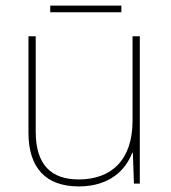

<svg xmlns="http://www.w3.org/2000/svg" viewBox="-20 -658 613 688"><path d="M415 -638H160V-614H415ZM481 -528H455V-226C455 -82 377 -15 262 -15C163 -15 108 -68 108 -186V-528H82V-182C82 -57 144 10 262 10C374 10 431 -50 454 -111H456L460 0H481Z"/></svg>

Font: Noto Sans Georgian Thin
Style: Regular
Weight: 100
Designer: Monotype Design Team, Akaki Razmadze
Foundry: Google LLC
Version: Version 2.005